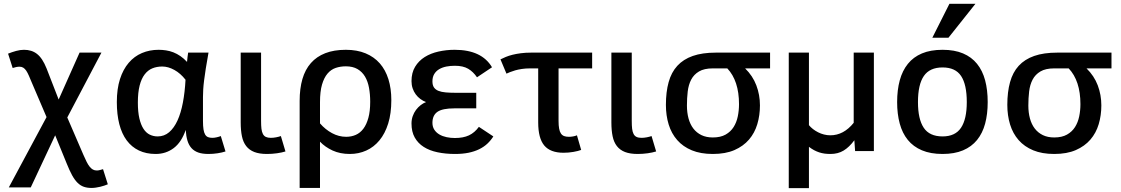

<svg xmlns="http://www.w3.org/2000/svg" viewBox="-20 -786 5834 999"><path d="M222.2 -176.8 146 -355Q137.2 -376 130.4 -391.8Q123.5 -407.7 116.5 -418.2Q109.4 -428.7 101.1 -433.8Q92.8 -439 81.1 -439Q73.2 -439 63.7 -437Q54.2 -435.1 45.9 -432.1L22 -506.8Q42.5 -515.1 64 -521Q85.4 -526.9 105 -526.9Q124.5 -526.9 141.4 -521.7Q158.2 -516.6 172.6 -505.4Q187 -494.1 199.2 -475.6Q211.4 -457 222.2 -430.2L285.2 -268.1L394 -512.2H507.8L330.1 -174.8L414.1 20Q422.9 40.5 430.7 55.9Q438.5 71.3 446.5 81.3Q454.6 91.3 463.4 96.2Q472.2 101.1 483.9 101.1Q490.2 101.1 498.5 99.1Q506.8 97.2 516.1 94.2L541 172.9Q533.2 176.3 522.9 179.7Q512.7 183.1 501.5 185.8Q490.2 188.5 478.5 190.2Q466.8 191.9 456.1 191.9Q433.6 191.9 416 185.8Q398.4 179.7 383.5 165Q368.7 150.4 355.2 126Q341.8 101.6 327.1 64.9L267.1 -82L140.1 189H25.9Z M1153.3 2Q1135.7 7.8 1112.1 11.5Q1088.4 15.1 1064.9 15.1Q1033.2 15.1 1011.7 7.6Q990.2 0 976.3 -15.4Q962.4 -30.8 955.3 -54.4Q948.2 -78.1 946.3 -109.9Q924.3 -45.9 883.8 -15.4Q843.3 15.1 790 15.1Q740.7 15.1 702.9 -2.9Q665 -21 639.4 -55.4Q613.8 -89.8 600.8 -140.1Q587.9 -190.4 587.9 -254.9Q587.9 -323.2 604.2 -374.3Q620.6 -425.3 649.7 -459.2Q678.7 -493.2 718.5 -510Q758.3 -526.9 805.2 -526.9Q824.7 -526.9 844 -523.9Q863.3 -521 882.1 -513.7Q900.9 -506.3 918.7 -494.1Q936.5 -481.9 953.1 -463.9Q954.1 -477.5 955.8 -490Q957.5 -502.4 959 -512.2H1064.9Q1056.2 -464.8 1050.8 -429.9Q1045.4 -395 1042 -368.4Q1038.6 -341.8 1037.4 -320.8Q1036.1 -299.8 1036.1 -280.8V-157.2Q1036.1 -129.9 1038.8 -112.8Q1041.5 -95.7 1047.4 -85.9Q1053.2 -76.2 1062.5 -72.5Q1071.8 -68.8 1085 -68.8Q1094.7 -68.8 1106.9 -71.5Q1119.1 -74.2 1128.9 -78.1ZM800.3 -76.2Q834.5 -76.2 860.1 -98.1Q885.7 -120.1 903.6 -159.2Q921.4 -198.2 931.6 -252.4Q941.9 -306.6 945.3 -371.1Q919.4 -404.3 887.2 -422.1Q855 -439.9 824.2 -439.9Q795.9 -439.9 772.7 -430.4Q749.5 -420.9 732.7 -398.9Q715.8 -377 706.5 -340.8Q697.3 -304.7 697.3 -252Q697.3 -203.6 705.1 -170.2Q712.9 -136.7 726.6 -115.7Q740.2 -94.7 759.3 -85.4Q778.3 -76.2 800.3 -76.2Z M1465.3 2Q1446.8 7.8 1421.1 11.5Q1395.5 15.1 1369.1 15.1Q1329.6 15.1 1303.2 4.9Q1276.9 -5.4 1261 -25.9Q1245.1 -46.4 1238.8 -77.1Q1232.4 -107.9 1232.4 -148.9V-512.2H1338.4V-157.2Q1338.4 -132.8 1340.3 -116.2Q1342.3 -99.6 1347.9 -88.9Q1353.5 -78.1 1363.5 -73.5Q1373.5 -68.8 1389.2 -68.8Q1401.9 -68.8 1416.3 -71.5Q1430.7 -74.2 1441.4 -78.1Z M1539.1 191.9V-261.2Q1539.1 -325.2 1553.5 -374.8Q1567.9 -424.3 1597.7 -458Q1627.4 -491.7 1672.6 -509.3Q1717.8 -526.9 1779.3 -526.9Q1837.9 -526.9 1882.1 -508.5Q1926.3 -490.2 1956.1 -456.3Q1985.8 -422.4 2001 -373.8Q2016.1 -325.2 2016.1 -265.1Q2016.1 -195.8 1999.8 -143.3Q1983.4 -90.8 1954.3 -55.7Q1925.3 -20.5 1885.7 -2.7Q1846.2 15.1 1800.3 15.1Q1749.5 15.1 1710.4 -2.9Q1671.4 -21 1645 -48.8V191.9ZM1645 -144Q1672.4 -112.3 1707.5 -93.3Q1742.7 -74.2 1781.2 -74.2Q1808.1 -74.2 1831.1 -84.2Q1854 -94.2 1870.6 -116.2Q1887.2 -138.2 1896.7 -172.9Q1906.2 -207.5 1906.2 -256.8Q1906.2 -294.9 1900.1 -328.6Q1894 -362.3 1879.4 -387.2Q1864.7 -412.1 1840.3 -426.5Q1815.9 -440.9 1779.3 -440.9Q1751 -440.9 1726.6 -432.6Q1702.1 -424.3 1684.1 -403.1Q1666 -381.8 1655.5 -345.9Q1645 -310.1 1645 -254.9Z M2546.9 -76.2Q2533.7 -55.2 2515.6 -38.3Q2497.6 -21.5 2473.1 -9.5Q2448.7 2.4 2417.7 8.8Q2386.7 15.1 2347.7 15.1Q2298.3 15.1 2256.6 6.3Q2214.8 -2.4 2184.8 -21.5Q2154.8 -40.5 2137.9 -70.6Q2121.1 -100.6 2121.1 -143.1Q2121.1 -163.6 2127.4 -181.6Q2133.8 -199.7 2144.5 -214.1Q2155.3 -228.5 2168.9 -239Q2182.6 -249.5 2196.8 -254.9Q2181.2 -260.7 2167.2 -271Q2153.3 -281.2 2143.1 -295.2Q2132.8 -309.1 2127 -326.4Q2121.1 -343.8 2121.1 -363.8Q2121.1 -407.7 2139.9 -438.7Q2158.7 -469.7 2189.9 -489.3Q2221.2 -508.8 2261.7 -517.8Q2302.2 -526.9 2345.7 -526.9Q2486.3 -526.9 2540 -436L2461.9 -383.8Q2442.4 -412.6 2416 -428.2Q2389.6 -443.8 2346.7 -443.8Q2323.2 -443.8 2302.2 -439.7Q2281.2 -435.5 2265.1 -426Q2249 -416.5 2239.5 -400.9Q2230 -385.3 2230 -362.8Q2230 -342.8 2238 -331.1Q2246.1 -319.3 2261.5 -313.2Q2276.9 -307.1 2299.1 -305.2Q2321.3 -303.2 2349.1 -303.2H2458V-222.2H2343.8Q2282.2 -222.2 2256.1 -204.1Q2230 -186 2230 -147Q2230 -126 2240 -110.8Q2250 -95.7 2266.4 -86.2Q2282.7 -76.7 2303.7 -72.3Q2324.7 -67.9 2346.7 -67.9Q2390.6 -67.9 2420.2 -81.8Q2449.7 -95.7 2471.7 -126Z M3061 -430.2H2886.2V-157.2Q2886.2 -132.8 2889.2 -116.9Q2892.1 -101.1 2898.4 -91.6Q2904.8 -82 2915 -78.1Q2925.3 -74.2 2939.9 -74.2Q2950.7 -74.2 2961.9 -76.2Q2973.1 -78.1 2981.9 -82L3003.9 -5.9Q2988.8 0 2963.4 4.4Q2938 8.8 2912.1 8.8Q2843.8 8.8 2812 -28.8Q2780.3 -66.4 2780.3 -148.9V-430.2H2738.3Q2714.8 -430.2 2695.3 -427.2Q2675.8 -424.3 2660.6 -419.9Q2645.5 -415.5 2634 -410.9Q2622.6 -406.2 2615.2 -402.8L2584 -477.1Q2596.2 -483.4 2611.6 -489.7Q2627 -496.1 2646.5 -501Q2666 -505.9 2689.9 -509Q2713.9 -512.2 2743.2 -512.2H3061Z M3394 2Q3375.5 7.8 3349.9 11.5Q3324.2 15.1 3297.9 15.1Q3258.3 15.1 3231.9 4.9Q3205.6 -5.4 3189.7 -25.9Q3173.8 -46.4 3167.5 -77.1Q3161.1 -107.9 3161.1 -148.9V-512.2H3267.1V-157.2Q3267.1 -132.8 3269 -116.2Q3271 -99.6 3276.6 -88.9Q3282.2 -78.1 3292.2 -73.5Q3302.2 -68.8 3317.9 -68.8Q3330.6 -68.8 3345 -71.5Q3359.4 -74.2 3370.1 -78.1Z M3986.8 -512.2V-430.2H3856.9Q3896.5 -391.6 3915.3 -342Q3934.1 -292.5 3934.1 -237.8Q3934.1 -186 3920.4 -140.1Q3906.7 -94.2 3877.2 -59.8Q3847.7 -25.4 3801.3 -5.1Q3754.9 15.1 3689 15.1Q3625.5 15.1 3579.6 -3.9Q3533.7 -22.9 3503.7 -57.1Q3473.6 -91.3 3459.2 -138.2Q3444.8 -185.1 3444.8 -240.2Q3444.8 -307.6 3459 -358.6Q3473.1 -409.7 3504.2 -443.6Q3535.2 -477.5 3584.7 -494.9Q3634.3 -512.2 3705.1 -512.2ZM3689 -430.2Q3644 -430.2 3617.2 -414.3Q3590.3 -398.4 3576.4 -371.8Q3562.5 -345.2 3558.3 -310.1Q3554.2 -274.9 3554.2 -236.8Q3554.2 -200.2 3562.5 -169.7Q3570.8 -139.2 3587.6 -117.2Q3604.5 -95.2 3629.6 -83Q3654.8 -70.8 3689 -70.8Q3729 -70.8 3755.4 -85.7Q3781.7 -100.6 3797.1 -125Q3812.5 -149.4 3818.8 -180.4Q3825.2 -211.4 3825.2 -244.1Q3825.2 -304.7 3809.8 -351.6Q3794.4 -398.4 3764.2 -430.2Z M4526.9 0H4429.2L4425.3 -56.2Q4398.9 -20.5 4369.6 -2.7Q4340.3 15.1 4301.3 15.1Q4284.7 15.1 4270.3 13.2Q4255.9 11.2 4242.4 6.8Q4229 2.4 4215.8 -4.6Q4202.6 -11.7 4189 -22V192.9H4084V-512.2H4189V-134.8Q4197.8 -124 4210 -114.5Q4222.2 -105 4236.6 -97.7Q4251 -90.3 4267.3 -86.2Q4283.7 -82 4300.3 -82Q4369.6 -82 4421.9 -147V-512.2H4526.9Z M5119.1 -254.9Q5119.1 -192.4 5105.7 -142.6Q5092.3 -92.8 5063.7 -57.6Q5035.2 -22.5 4990.7 -3.7Q4946.3 15.1 4884.3 15.1Q4821.8 15.1 4776.9 -3.9Q4731.9 -22.9 4703.4 -58.1Q4674.8 -93.3 4661.4 -143.1Q4647.9 -192.9 4647.9 -254.9Q4647.9 -317.9 4661.6 -368.2Q4675.3 -418.5 4703.9 -453.9Q4732.4 -489.3 4777.1 -508.1Q4821.8 -526.9 4884.3 -526.9Q4946.3 -526.9 4990.7 -508.1Q5035.2 -489.3 5063.7 -453.9Q5092.3 -418.5 5105.7 -368.2Q5119.1 -317.9 5119.1 -254.9ZM5010.3 -254.9Q5010.3 -346.2 4980.7 -390.6Q4951.2 -435.1 4884.3 -435.1Q4817.4 -435.1 4786.9 -390.6Q4756.3 -346.2 4756.3 -254.9Q4756.3 -166 4786.4 -121.1Q4816.4 -76.2 4884.3 -76.2Q4950.2 -76.2 4980.2 -121.1Q5010.3 -166 5010.3 -254.9ZM4915 -589.8H4831.1L4919.9 -766.1H5055.2Z M5763.2 -512.2V-430.2H5633.3Q5672.9 -391.6 5691.7 -342Q5710.4 -292.5 5710.4 -237.8Q5710.4 -186 5696.8 -140.1Q5683.1 -94.2 5653.6 -59.8Q5624 -25.4 5577.6 -5.1Q5531.2 15.1 5465.3 15.1Q5401.9 15.1 5356 -3.9Q5310.1 -22.9 5280 -57.1Q5250 -91.3 5235.6 -138.2Q5221.2 -185.1 5221.2 -240.2Q5221.2 -307.6 5235.4 -358.6Q5249.5 -409.7 5280.5 -443.6Q5311.5 -477.5 5361.1 -494.9Q5410.6 -512.2 5481.4 -512.2ZM5465.3 -430.2Q5420.4 -430.2 5393.6 -414.3Q5366.7 -398.4 5352.8 -371.8Q5338.9 -345.2 5334.7 -310.1Q5330.6 -274.9 5330.6 -236.8Q5330.6 -200.2 5338.9 -169.7Q5347.2 -139.2 5364 -117.2Q5380.9 -95.2 5406 -83Q5431.2 -70.8 5465.3 -70.8Q5505.4 -70.8 5531.7 -85.7Q5558.1 -100.6 5573.5 -125Q5588.9 -149.4 5595.2 -180.4Q5601.6 -211.4 5601.6 -244.1Q5601.6 -304.7 5586.2 -351.6Q5570.8 -398.4 5540.5 -430.2Z"/></svg>

Font: Clear Sans Medium
Style: Regular
Weight: 500
Foundry: Intel Corporation
Version: Version 1.00